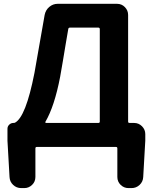

<svg xmlns="http://www.w3.org/2000/svg" viewBox="-20 -758 790 993"><path d="M496.1 -607.4Q496.1 -615.2 488.3 -615.2H341.8Q334 -615.2 333 -607.4Q327.1 -574.2 319.3 -527.3Q311.5 -480.5 305.2 -442.4Q298.8 -404.3 291 -360.4Q261.7 -208 214.8 -127.9Q213.9 -126 214.8 -124Q215.8 -122.1 218.8 -122.1H488.3Q496.1 -122.1 496.1 -128.9ZM642.6 -128.9Q642.6 -122.1 650.4 -122.1H673.8Q697.3 -122.1 714.4 -105Q731.4 -87.9 731.4 -64.5V-30.3L720.7 157.2Q719.7 181.6 702.1 198.2Q684.6 214.8 660.2 214.8H644.5Q621.1 214.8 604 198.2Q586.9 181.6 586.9 157.2V9.8Q586.9 2 580.1 2H169.9Q163.1 2 163.1 9.8V157.2Q163.1 181.6 146 198.2Q128.9 214.8 105.5 214.8H89.8Q65.4 214.8 47.9 198.2Q30.3 181.6 29.3 157.2L18.6 -30.3V-91.8Q18.6 -104.5 27.8 -113.3Q37.1 -122.1 48.8 -122.1Q53.7 -122.1 56.6 -123Q113.3 -151.4 158.2 -380.9Q179.7 -499 210.9 -680.7Q215.8 -706.1 234.9 -722.2Q253.9 -738.3 278.3 -738.3H585Q609.4 -738.3 626 -721.2Q642.6 -704.1 642.6 -680.7Z"/></svg>

Font: Gen Jyuu Gothic P Bold
Style: Bold
Weight: 700
Designer: [Source Han Sans]
Ryoko NISHIZUKA  (kana & ideographs); Paul D. Hunt (Latin, Greek & Cyrillic); Wenlong ZHANG  (bopomofo
Version: Version 1.002.20150607